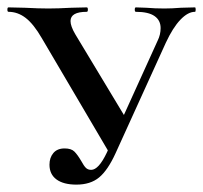

<svg xmlns="http://www.w3.org/2000/svg" viewBox="-24 -488 550 520"><path d="M-1 -456Q-4 -456 -4 -462Q-4 -468 -1 -468L43 -467Q81 -465 107 -465Q133 -465 169 -467L211 -468Q214 -468 214 -462Q214 -456 211 -456Q167 -456 167 -431Q167 -417 180 -395L321 -161L275 -69L89 -385Q67 -423 45.5 -439.5Q24 -456 -1 -456ZM411 -412Q411 -433 394.5 -444.5Q378 -456 344 -456Q341 -456 341 -462Q341 -468 344 -468L372 -467Q396 -465 421 -465Q442 -465 466 -467L504 -468Q506 -468 506 -462Q506 -456 504 -456Q485 -456 464.5 -434.5Q444 -413 425 -372L289 -73Q268 -27 244.5 -7.5Q221 12 183 12Q148 12 129 -2Q110 -16 110 -42Q110 -61 120.5 -73.5Q131 -86 151 -86Q169 -86 177.5 -77.5Q186 -69 196 -52Q203 -39 208.5 -33.5Q214 -28 223 -28Q243 -28 265 -74L403 -378Q411 -394 411 -412Z"/></svg>

Font: Cormorant SC SemiBold
Style: Regular
Weight: 600
Designer: Christian Thalmann (Catharsis Fonts)
Foundry: Catharsis Fonts
Version: Version 4.000